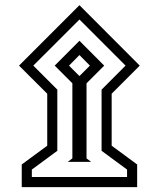

<svg xmlns="http://www.w3.org/2000/svg" viewBox="-20 -663 623 754"><path d="M54.7 -405.3 292 -642.6 528.8 -405.3 418.5 -294.9V-90.8L518.6 -17.1V71.8H65.4V-17.1L165.5 -90.8V-294.9ZM110.8 -405.3 205.1 -311V-70.8L105 2.9V32.2H479V2.9L378.9 -70.8V-311L473.1 -405.3L292 -586.4ZM246.1 -27.3 264.2 -41V-335.9L194.8 -405.3L292 -502.9L389.2 -405.3L319.8 -335.9V-41L337.9 -27.3ZM251 -405.3 292 -364.3 333 -405.3 292 -446.8Z"/></svg>

Font: Vazirmatn RD UI
Style: Regular
Weight: 400
Designer: Saber Rastikerdar
Foundry: Saber Rastikerdar
Version: Version 33.003